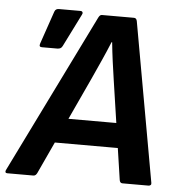

<svg xmlns="http://www.w3.org/2000/svg" viewBox="-59 -711 704 758"><g transform="rotate(5 292.5 -332.0)"><path d="M-2.6 0Q-8 0 -9.6 -3.2Q-11.3 -6.4 -9 -11.7L301.6 -643.3Q307.3 -655 315 -655H442.4Q452.1 -655 454.5 -643.3L567.3 -12.4Q568.7 -6.7 565.7 -3.3Q562.6 0 557 0H453.9Q444.2 0 442.2 -11.7L384.2 -402.8Q378.9 -438.8 373.7 -476.6Q368.6 -514.4 364.9 -551.4H362.6Q347.3 -514.1 330.8 -477.4Q314.3 -440.7 297 -402.7L115.8 -11.7Q113.5 -6.7 109.8 -3.3Q106.1 0 100.5 0ZM155.5 -137.3 193.3 -235.2H432.4L441 -137.3ZM89.9 -507.6Q77.5 -507.6 82.2 -521.6L126.9 -651.9Q129.6 -658.9 134 -661.2Q138.3 -663.6 145.3 -663.6H229.5Q236.2 -663.6 238.1 -658.9Q239.9 -654.2 236.2 -648.5L171.7 -519.3Q168.4 -512.6 163.2 -510.1Q158 -507.6 151.6 -507.6Z"/></g></svg>

Font: Sofia Sans Hairline
Style: Italic
Weight: 1
Italic angle: -9°
Designer: Botio Nikoltchev, Ani Petrova
Foundry: lettersoup
Version: Version 4.102